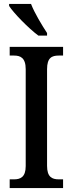

<svg xmlns="http://www.w3.org/2000/svg" viewBox="-20 -951 367 971"><path d="M174 -771H218V-784C193 -822 154 -886 137 -931H26V-921C48 -886 125 -807 174 -771ZM29 0H299V-44H277C243 -44 218 -56 218 -112V-601C218 -659 242 -670 277 -670H299V-714H29V-670H51C83 -670 110 -659 110 -601V-111C110 -55 83 -44 51 -44H29Z"/></svg>

Font: Noto Serif Devanagari Condensed Medium
Style: Regular
Weight: 500
Width: 3
Designer: Universal Thirst, Indian Type Foundry and the Monotype Design Team
Foundry: Monotype Imaging Inc.
Version: Version 2.004